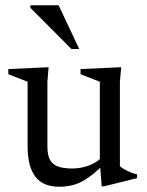

<svg xmlns="http://www.w3.org/2000/svg" viewBox="-20 -697 558 727"><path d="M159.5 -143Q159.5 -112 168.2 -93.8Q177 -75.5 197.8 -67.2Q218.5 -59 254 -59Q288.5 -59 320.8 -72Q353 -85 366.5 -104.5L384.5 -86Q358 -59 335.5 -40.5Q313 -22 292.2 -10.8Q271.5 0.5 250 5.2Q228.5 10 204 10Q142.5 10 113.5 -28.5Q84.5 -67 84.5 -144V-387.5L11.5 -416V-435.5L164 -442.5L159.5 -388.5ZM365 8.5 358 -83V-387.5L285 -416V-435.5L439 -442.5L434 -388.5V-68Q438.5 -63 446.2 -58.5Q454 -54 463.2 -49.5Q472.5 -45 481.8 -41.8Q491 -38.5 499 -37V-22.5L374 8.5ZM280 -511.5H250.5L95 -667.5V-677H202Z"/></svg>

Font: Newsreader 24pt
Style: Regular
Weight: 400
Designer: Hugues Gentile
Foundry: Production Type
Version: Version 1.003